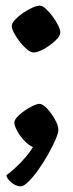

<svg xmlns="http://www.w3.org/2000/svg" viewBox="-20 -526 259 684"><path d="M54 138Q37 138 20 123.5Q3 109 3 98Q16 89 35.5 71Q55 53 72 33Q89 13 97 -2Q80 -10 65 -26.5Q50 -43 40.5 -61Q31 -79 31 -89Q31 -101 48.5 -116.5Q66 -132 87.5 -144Q109 -156 121 -156Q132 -156 148 -139Q164 -122 176 -100Q188 -78 188 -64Q188 -52 177.5 -28Q167 -4 151 24.5Q135 53 116.5 79Q98 105 81 121.5Q64 138 54 138ZM99 -339Q90 -339 77 -349.5Q64 -360 51.5 -376Q39 -392 30.5 -407.5Q22 -423 22 -434Q22 -443 33.5 -455.5Q45 -468 61.5 -479.5Q78 -491 95 -498.5Q112 -506 122 -506Q131 -506 143 -495Q155 -484 167 -468Q179 -452 187 -436Q195 -420 195 -410Q195 -398 177 -381Q159 -364 136.5 -351.5Q114 -339 99 -339Z"/></svg>

Font: Texturina 72pt
Style: Bold
Weight: 700
Designer: Guillermo Torres Carreño
Foundry: Omnibus-Type
Version: Version 1.002; ttfautohint (v1.8.3)